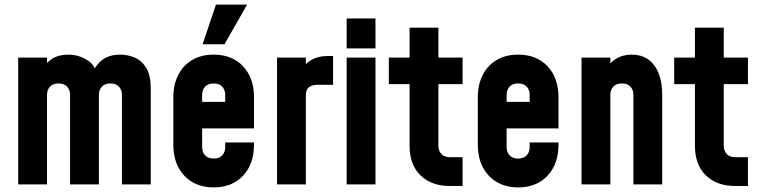

<svg xmlns="http://www.w3.org/2000/svg" viewBox="-20 -800 3288 833"><path d="M59 0V-550H184V-466L162 -495Q178 -527.5 206.5 -545.2Q235 -563 277 -563Q320 -563 358.5 -539.5Q397 -516 408 -456L375 -464Q388.5 -510.5 419.5 -536.8Q450.5 -563 502 -563Q534.5 -563 564.8 -550Q595 -537 614.5 -505.2Q634 -473.5 634 -418V0H509V-388Q509 -410.5 496 -424.2Q483 -438 459 -438Q435 -438 422 -424.2Q409 -410.5 409 -388V0H284V-388Q284 -410.5 271 -424.2Q258 -438 234 -438Q210 -438 197 -424.2Q184 -410.5 184 -388V0Z M907 13Q853.5 13 814.2 -10.2Q775 -33.5 753.5 -75Q732 -116.5 732 -172V-378Q732 -433.5 753.5 -475.2Q775 -517 814.2 -540Q853.5 -563 907 -563Q987.5 -563 1034.8 -512.2Q1082 -461.5 1082 -378V-243H841V-358H957V-388Q957 -410.5 944 -424.2Q931 -438 907 -438Q883 -438 870 -424.2Q857 -410.5 857 -388V-162Q857 -139.5 870 -125.8Q883 -112 907 -112Q931 -112 944 -125.8Q957 -139.5 957 -162V-182H1082V-172Q1082 -89 1034.8 -38Q987.5 13 907 13ZM859 -608 917 -780H1052L954 -608Z M1182 0V-550H1307V-460L1284 -487Q1300.5 -522.5 1330.5 -539.8Q1360.5 -557 1400 -557H1425V-432H1357Q1333 -432 1320 -421.2Q1307 -410.5 1307 -388V0Z M1484 0V-550H1609V0ZM1484 -590V-720H1609V-590Z M1932 7Q1852 7 1804.5 -39Q1757 -85 1757 -168V-435H1667V-550H1757V-680H1882V-550H1987V-435H1882V-168Q1882 -145.5 1895 -131.8Q1908 -118 1932 -118H1987V7Z M2228 13Q2174.5 13 2135.2 -10.2Q2096 -33.5 2074.5 -75Q2053 -116.5 2053 -172V-378Q2053 -433.5 2074.5 -475.2Q2096 -517 2135.2 -540Q2174.5 -563 2228 -563Q2308.5 -563 2355.8 -512.2Q2403 -461.5 2403 -378V-243H2162V-358H2278V-388Q2278 -410.5 2265 -424.2Q2252 -438 2228 -438Q2204 -438 2191 -424.2Q2178 -410.5 2178 -388V-162Q2178 -139.5 2191 -125.8Q2204 -112 2228 -112Q2252 -112 2265 -125.8Q2278 -139.5 2278 -162V-182H2403V-172Q2403 -89 2355.8 -38Q2308.5 13 2228 13Z M2503 0V-550H2628V-463L2605 -488Q2621.5 -525.5 2651.5 -544.2Q2681.5 -563 2721 -563Q2783.5 -563 2818.2 -516.8Q2853 -470.5 2853 -388V0H2728V-388Q2728 -410.5 2715 -424.2Q2702 -438 2678 -438Q2654 -438 2641 -424.2Q2628 -410.5 2628 -388V0Z M3170 7Q3090 7 3042.5 -39Q2995 -85 2995 -168V-435H2905V-550H2995V-680H3120V-550H3225V-435H3120V-168Q3120 -145.5 3133 -131.8Q3146 -118 3170 -118H3225V7Z"/></svg>

Font: Mohave Light
Style: Bold
Weight: 700
Version: Version 2.003